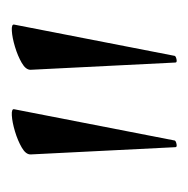

<svg xmlns="http://www.w3.org/2000/svg" viewBox="-17 -663 317 323"><g transform="rotate(-90 141.5 -501.5)"><path d="M55.4 -365 43.2 -608.4Q43 -616.6 54.8 -623.4Q66.6 -630.2 81.9 -634.8Q97.2 -639.4 108.8 -640.1Q120.4 -640.8 119.2 -636L66.6 -366Q65.6 -364 60.5 -363Q55.4 -362 55.4 -365ZM197.8 -365 185.6 -608.4Q185.4 -616.6 197.2 -623.4Q209 -630.2 224.3 -634.8Q239.6 -639.4 251.2 -640.1Q262.8 -640.8 261.6 -636L209 -366Q208 -364 202.9 -363Q197.8 -362 197.8 -365Z"/></g></svg>

Font: Cormorant Garamond Light
Style: Regular
Weight: 300
Designer: Christian Thalmann (Catharsis Fonts)
Foundry: Catharsis Fonts
Version: Version 4.001